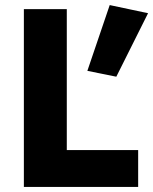

<svg xmlns="http://www.w3.org/2000/svg" viewBox="-20 -736 603 756"><path d="M74 -700V0H524V-145H243V-700ZM412 -716 324 -457 438 -434 563 -684Z"/></svg>

Font: Jost
Style: Bold
Weight: 700
Version: Version 3.710